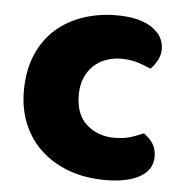

<svg xmlns="http://www.w3.org/2000/svg" viewBox="-43 -543 575 600"><g transform="rotate(5 244.5 -243.0)"><path d="M326 -367Q301 -367 278.5 -359Q256 -351 239.5 -335.5Q223 -320 213 -297Q203 -274 203 -243Q203 -181 238.5 -150Q274 -119 325 -119Q355 -119 377 -126Q399 -133 416 -141Q436 -127 446 -110.5Q456 -94 456 -71Q456 -30 417 -7.5Q378 15 309 15Q246 15 195 -3.5Q144 -22 107.5 -55.5Q71 -89 51 -136Q31 -183 31 -240Q31 -306 52.5 -355.5Q74 -405 111 -437Q148 -469 196.5 -485Q245 -501 299 -501Q371 -501 410 -475Q449 -449 449 -408Q449 -389 440 -372.5Q431 -356 419 -344Q402 -352 378 -359.5Q354 -367 326 -367Z"/></g></svg>

Font: Baloo Bhai
Style: Regular
Weight: 400
Designer: Supriya Tembe, Noopur Datye and Ek Type
Foundry: Ek Type
Version: Version 1.443;PS 1.000;hotconv 16.6.51;makeotf.lib2.5.65220;